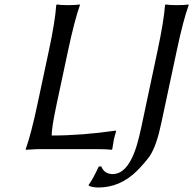

<svg xmlns="http://www.w3.org/2000/svg" viewBox="-20 -668 865 860"><path d="M285.6 -444.8 233.4 -200.2Q210 -89.8 211.9 -61Q345.7 -61 498.5 -83L500 -79.1Q494.6 -63 490.2 -43.9Q486.8 -27.3 482.9 0L480.5 2.9Q456.5 0 420.9 0H147.9Q147.9 0 95.2 2.9V0Q119.6 -68.4 147.5 -200.2L199.7 -444.8Q227.1 -573.7 231.9 -645L234.9 -647.9Q252.4 -645 285.2 -645Q318.8 -645 337.9 -647.9V-645Q314 -577.6 285.6 -444.8ZM612.3 -95.2 686.5 -444.8Q713.9 -573.7 719.2 -645L721.7 -647.9Q739.3 -645 772 -645Q805.7 -645 824.7 -647.9L825.2 -645Q800.8 -578.1 772.5 -444.8L702.6 -117.2Q681.2 -15.1 651.4 29.8Q632.8 57.1 594.7 96.2Q518.6 171.9 420.4 171.9Q390.1 171.4 377.4 163.1L377 160.2Q394 138.2 422.4 78.1L433.6 77.1Q446.8 111.3 484.4 111.8Q562 111.8 602.1 -51.3Q606.9 -70.8 612.3 -95.2Z"/></svg>

Font: Linux Biolinum Slanted O
Style: Slanted
Weight: 400
Designer: Philipp H. Poll
Foundry: Philipp H. Poll
Version: Version 1.0.4